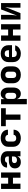

<svg xmlns="http://www.w3.org/2000/svg" viewBox="2310 -2910 780 5440"><g transform="rotate(-90 2700.0 -190.0)"><path d="M66 0V-550H216V-349H384V-550H534V0H384V-213H216V0Z M829 10Q746 10 697.5 -35Q649 -80 649 -157Q649 -241 709 -285.5Q769 -330 881 -330H986V-370Q986 -403 963 -421Q940 -439 899 -439Q859 -439 835.5 -423Q812 -407 812 -380H672Q674 -463 737 -511.5Q800 -560 905 -560Q1012 -560 1074 -509.5Q1136 -459 1136 -370V0H991V-85H988Q974 -40 933 -15Q892 10 829 10ZM885 -99Q929 -99 957.5 -122Q986 -145 986 -183V-241H884Q844 -241 821.5 -222.5Q799 -204 799 -171Q799 -137 822 -118Q845 -99 885 -99Z M1503 10Q1430 10 1375 -17.5Q1320 -45 1290 -94.5Q1260 -144 1260 -210V-340Q1260 -407 1290 -456Q1320 -505 1375 -532.5Q1430 -560 1503 -560Q1612 -560 1677 -505Q1742 -450 1746 -355H1600Q1597 -390 1570.5 -410Q1544 -430 1503 -430Q1458 -430 1434 -407Q1410 -384 1410 -340V-210Q1410 -167 1434 -143.5Q1458 -120 1503 -120Q1544 -120 1570.5 -139.5Q1597 -159 1600 -195H1746Q1742 -100 1677 -45Q1612 10 1503 10Z M2025 0V-416H1845V-550H2355V-416H2175V0Z M2466 180V-550H2611V-455H2614Q2632 -505 2670 -532.5Q2708 -560 2762 -560Q2842 -560 2891 -501.5Q2940 -443 2940 -345V-205Q2940 -107 2891 -48.5Q2842 10 2762 10Q2708 10 2670 -17.5Q2632 -45 2614 -95H2611L2616 30V180ZM2704 -120Q2745 -120 2767.5 -143.5Q2790 -167 2790 -210V-340Q2790 -384 2767.5 -407Q2745 -430 2704 -430Q2661 -430 2638.5 -405.5Q2616 -381 2616 -335V-215Q2616 -169 2638.5 -144.5Q2661 -120 2704 -120Z M3300 10Q3227 10 3173 -17.5Q3119 -45 3089.5 -94.5Q3060 -144 3060 -210V-340Q3060 -406 3089.5 -455.5Q3119 -505 3173 -532.5Q3227 -560 3300 -560Q3374 -560 3427.5 -532.5Q3481 -505 3510.5 -455.5Q3540 -406 3540 -340V-210Q3540 -144 3510.5 -94.5Q3481 -45 3427.5 -17.5Q3374 10 3300 10ZM3300 -120Q3344 -120 3367 -143.5Q3390 -167 3390 -210V-340Q3390 -384 3367 -407Q3344 -430 3300 -430Q3257 -430 3233.5 -407Q3210 -384 3210 -340V-210Q3210 -167 3233.5 -143.5Q3257 -120 3300 -120Z M3901 10Q3828 10 3773.5 -17.5Q3719 -45 3689.5 -94.5Q3660 -144 3660 -210V-340Q3660 -406 3689.5 -455.5Q3719 -505 3773.5 -532.5Q3828 -560 3901 -560Q3974 -560 4027.5 -532.5Q4081 -505 4110.5 -455.5Q4140 -406 4140 -340V-240H3803V-210Q3803 -105 3903 -105Q3974 -105 3988 -150H4135Q4117 -78 4053.5 -34Q3990 10 3901 10ZM3803 -340V-325L3997 -327V-342Q3997 -447 3901 -447Q3852 -447 3827.5 -419Q3803 -391 3803 -340Z M4266 0V-550H4416V-349H4584V-550H4734V0H4584V-213H4416V0Z M4866 0V-550H4998V-300Q4998 -275 4995 -237.5Q4992 -200 4987.5 -162Q4983 -124 4978 -95L5152 -550H5334V0H5202V-250Q5202 -276 5205 -309.5Q5208 -343 5212 -377Q5216 -411 5220 -435L5048 0Z"/></g></svg>

Font: NKDuy Mono ExtraBold
Style: Regular
Weight: 800
Monospace: yes
Designer: NKDuy
Foundry: NKDuy
Version: Version 2.251; ttfautohint (v1.8.4.7-5d5b)